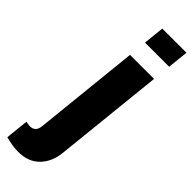

<svg xmlns="http://www.w3.org/2000/svg" viewBox="-376 -800 996 996"><g transform="rotate(45 121.5 -302.5)"><path d="M-51.8 173.8C-17.6 183.3 13.5 188 41.5 188C90.3 188 129.2 173.4 158 144.3C186.8 115.2 203.8 76.8 209 29.3L272.5 -578.1H96.2L35.2 7.8C31.9 36.8 16.8 51.3 -10.3 51.3C-14.5 51.3 -23.9 49.8 -38.6 46.9ZM106 -678.2H283.2L295.4 -793H118.2Z"/></g></svg>

Font: Oswald
Style: Heavy
Weight: 800
Designer: Vernon Adams
Foundry: Vernon Adams
Version: 3.0; ttfautohint (v0.95.6-bc232) -l 8 -r 50 -G 200 -x 0 -w "